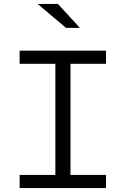

<svg xmlns="http://www.w3.org/2000/svg" viewBox="-20 -958 640 978"><path d="M80 0V-67H262V-633H80V-700H520V-633H339V-67H520V0ZM316 -816 172 -938H275L387 -816Z"/></svg>

Font: Red Hat Mono
Style: Regular
Weight: 400
Designer: Pentagram, MCKL
Foundry: Pentagram, MCKL
Version: Version 1.023